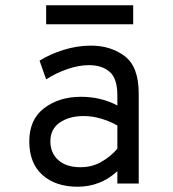

<svg xmlns="http://www.w3.org/2000/svg" viewBox="-20 -696 656 728"><path d="M91 -160Q91 -243 147.5 -286Q204 -329 287 -329Q363 -329 425 -296V-335Q425 -398 396 -423.5Q367 -449 317 -449Q278 -449 234 -433.5Q190 -418 155 -395L130 -466Q168 -490 220 -506.5Q272 -523 325 -523Q400 -523 453 -483Q506 -443 506 -341V0H425V-47Q361 12 274 12Q191 12 141 -32.5Q91 -77 91 -160ZM425 -132V-220Q400 -235 365.5 -245.5Q331 -256 297 -256Q243 -256 207 -231.5Q171 -207 171 -160Q171 -116 201 -89Q231 -62 285 -62Q329 -62 364 -82Q399 -102 425 -132ZM155 -676H485V-604H155Z"/></svg>

Font: Overpass Mono
Style: Regular
Weight: 400
Monospace: yes
Designer: Delve Withrington, Dave Bailey
Foundry: Delve Fonts
Version: Version 1.000;DELV;Overpass